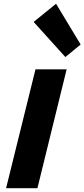

<svg xmlns="http://www.w3.org/2000/svg" viewBox="-20 -997 447 1017"><path d="M333 -629.9 178.2 0H12.2L168 -629.9ZM276.9 -977.1 407.2 -761.2 326.2 -694.8 158.2 -880.9Z"/></svg>

Font: Sinkin Sans 700 Bold Italic
Style: Bold Italic
Weight: 700
Italic angle: -112°
Designer: Keith Bates
Foundry: K-Type
Version: Sinkin Sans (version 1.0)  by Keith Bates   •   © 2014   www